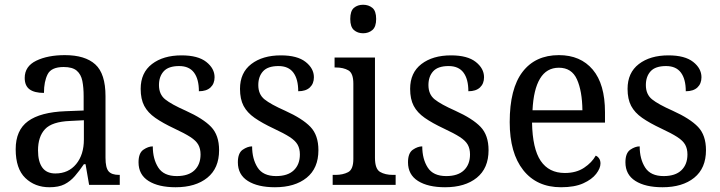

<svg xmlns="http://www.w3.org/2000/svg" viewBox="-20 -778 3030 808"><path d="M188 10Q127 10 86.5 -29Q46 -68 46 -150Q46 -230 98 -268Q150 -306 256 -310L332 -313V-373Q332 -410 326.5 -437.5Q321 -465 303 -480.5Q285 -496 248 -496Q196 -496 180.5 -465.5Q165 -435 165 -387Q125 -387 104.5 -402Q84 -417 84 -450Q84 -499 132.5 -522.5Q181 -546 253 -546Q338 -546 381 -507Q424 -468 424 -373V-114Q424 -72 437 -57Q450 -42 481 -42H484V0H355L340 -87H333Q314 -59 295 -37Q276 -15 251.5 -2.5Q227 10 188 10ZM213 -48Q268 -48 300.5 -87.5Q333 -127 333 -191V-272L275 -269Q199 -266 169.5 -234.5Q140 -203 140 -145Q140 -98 158 -73Q176 -48 213 -48Z M719 10Q647 10 605 -16.5Q563 -43 563 -95Q563 -134 583.5 -148Q604 -162 623 -162Q623 -109 646 -73Q669 -37 724 -37Q773 -37 798.5 -61.5Q824 -86 824 -128Q824 -152 814.5 -169Q805 -186 781 -201.5Q757 -217 714 -237Q665 -260 633.5 -282Q602 -304 587 -332.5Q572 -361 572 -404Q572 -472 619.5 -508.5Q667 -545 744 -545Q813 -545 848 -517.5Q883 -490 883 -453Q883 -426 866 -410Q849 -394 817 -394Q817 -445 796.5 -472.5Q776 -500 734 -500Q689 -500 669 -478Q649 -456 649 -420Q649 -381 675 -360Q701 -339 762 -312Q835 -279 868.5 -244Q902 -209 902 -146Q902 -70 852.5 -30Q803 10 719 10Z M1137 10Q1065 10 1023 -16.5Q981 -43 981 -95Q981 -134 1001.5 -148Q1022 -162 1041 -162Q1041 -109 1064 -73Q1087 -37 1142 -37Q1191 -37 1216.5 -61.5Q1242 -86 1242 -128Q1242 -152 1232.5 -169Q1223 -186 1199 -201.5Q1175 -217 1132 -237Q1083 -260 1051.5 -282Q1020 -304 1005 -332.5Q990 -361 990 -404Q990 -472 1037.5 -508.5Q1085 -545 1162 -545Q1231 -545 1266 -517.5Q1301 -490 1301 -453Q1301 -426 1284 -410Q1267 -394 1235 -394Q1235 -445 1214.5 -472.5Q1194 -500 1152 -500Q1107 -500 1087 -478Q1067 -456 1067 -420Q1067 -381 1093 -360Q1119 -339 1180 -312Q1253 -279 1286.5 -244Q1320 -209 1320 -146Q1320 -70 1270.5 -30Q1221 10 1137 10Z M1508 -638Q1485 -638 1469.5 -651.5Q1454 -665 1454 -698Q1454 -732 1469.5 -745Q1485 -758 1508 -758Q1531 -758 1547 -745Q1563 -732 1563 -698Q1563 -665 1547 -651.5Q1531 -638 1508 -638ZM1380 0V-42H1392Q1423 -42 1445 -53.5Q1467 -65 1467 -109V-426Q1467 -470 1446 -482Q1425 -494 1394 -494H1388V-536H1558V-114Q1558 -67 1579.5 -54.5Q1601 -42 1633 -42H1645V0Z M1853 10Q1781 10 1739 -16.5Q1697 -43 1697 -95Q1697 -134 1717.5 -148Q1738 -162 1757 -162Q1757 -109 1780 -73Q1803 -37 1858 -37Q1907 -37 1932.5 -61.5Q1958 -86 1958 -128Q1958 -152 1948.5 -169Q1939 -186 1915 -201.5Q1891 -217 1848 -237Q1799 -260 1767.5 -282Q1736 -304 1721 -332.5Q1706 -361 1706 -404Q1706 -472 1753.5 -508.5Q1801 -545 1878 -545Q1947 -545 1982 -517.5Q2017 -490 2017 -453Q2017 -426 2000 -410Q1983 -394 1951 -394Q1951 -445 1930.5 -472.5Q1910 -500 1868 -500Q1823 -500 1803 -478Q1783 -456 1783 -420Q1783 -381 1809 -360Q1835 -339 1896 -312Q1969 -279 2002.5 -244Q2036 -209 2036 -146Q2036 -70 1986.5 -30Q1937 10 1853 10Z M2341 10Q2239 10 2182 -62Q2125 -134 2125 -264Q2125 -405 2179 -475.5Q2233 -546 2332 -546Q2423 -546 2474.5 -485Q2526 -424 2526 -306V-262H2219Q2221 -152 2255.5 -101Q2290 -50 2357 -50Q2405 -50 2438 -72Q2471 -94 2487 -123Q2495 -120 2501 -111.5Q2507 -103 2507 -90Q2507 -70 2489 -46.5Q2471 -23 2434.5 -6.5Q2398 10 2341 10ZM2431 -314Q2430 -395 2408 -444Q2386 -493 2332 -493Q2280 -493 2252.5 -447Q2225 -401 2221 -314Z M2768 10Q2696 10 2654 -16.5Q2612 -43 2612 -95Q2612 -134 2632.5 -148Q2653 -162 2672 -162Q2672 -109 2695 -73Q2718 -37 2773 -37Q2822 -37 2847.5 -61.5Q2873 -86 2873 -128Q2873 -152 2863.5 -169Q2854 -186 2830 -201.5Q2806 -217 2763 -237Q2714 -260 2682.5 -282Q2651 -304 2636 -332.5Q2621 -361 2621 -404Q2621 -472 2668.5 -508.5Q2716 -545 2793 -545Q2862 -545 2897 -517.5Q2932 -490 2932 -453Q2932 -426 2915 -410Q2898 -394 2866 -394Q2866 -445 2845.5 -472.5Q2825 -500 2783 -500Q2738 -500 2718 -478Q2698 -456 2698 -420Q2698 -381 2724 -360Q2750 -339 2811 -312Q2884 -279 2917.5 -244Q2951 -209 2951 -146Q2951 -70 2901.5 -30Q2852 10 2768 10Z"/></svg>

Font: Noto Serif Khmer SemiCondensed
Style: Regular
Weight: 400
Width: 4
Designer: Danh Hong and the Monotype Design Team
Foundry: Monotype Imaging Inc.
Version: Version 2.004; ttfautohint (v1.8.4.7-5d5b)